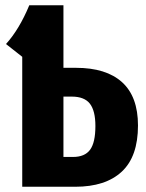

<svg xmlns="http://www.w3.org/2000/svg" viewBox="-20 -713 558 733"><path d="M270 -454.1Q385.3 -454.1 446 -399.2Q506.8 -344.2 506.8 -233.9Q506.8 -115.2 444.8 -57.6Q382.8 0 267.1 0H64.9V-496.1L2.9 -544.9Q53.7 -601.1 91.8 -692.9H222.2V-454.1ZM258.8 -113.8Q303.7 -113.8 324 -141.4Q344.2 -168.9 344.2 -231.9Q344.2 -290 323.2 -317.1Q302.2 -344.2 253.9 -344.2H222.2V-113.8Z"/></svg>

Font: Fira Sans Compressed
Style: Bold
Weight: 700
Width: 1
Designer: Carrois Corporate & Edenspiekermann AG
Foundry: Carrois Corporate GbR & Edenspiekermann AG
Version: Version 4.203;PS 004.203;hotconv 1.0.88;makeotf.lib2.5.64775